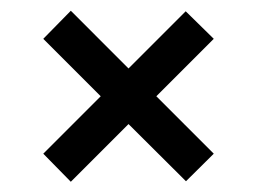

<svg xmlns="http://www.w3.org/2000/svg" viewBox="-20 -456 489 366"><path d="M115 -109.5 62.5 -163 172 -272.5 62.5 -382 115 -435.5 225 -325.5 334 -434.5 387.5 -382 278 -272.5 387.5 -163 334.5 -110.5 225 -219.5Z"/></svg>

Font: Mohave
Style: Regular
Weight: 400
Designer: Gumpita Rahayu
Foundry: Tokotype
Version: Version 2.003; ttfautohint (v1.8.3)